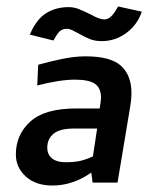

<svg xmlns="http://www.w3.org/2000/svg" viewBox="-20 -564 460 593"><path d="M29 0ZM98 -364 95 -300Q165 -318 211 -318Q255 -318 273.5 -305Q292 -292 292 -262Q292 -255 288 -229H215Q118 -229 73.5 -188.5Q29 -148 29 -87Q29 -47 59.5 -19Q90 9 142 9Q205 9 262 -31L266 0H343L381 -228Q386 -256 386 -277Q386 -331 354 -360.5Q322 -390 244 -390Q210 -390 169.5 -381.5Q129 -373 98 -364ZM182 -63Q155 -63 140.5 -75Q126 -87 126 -108Q126 -135 145.5 -151Q165 -167 208 -167H280L267 -81Q245 -71 227.5 -67Q210 -63 182 -63ZM72 -457 145 -439Q156 -459 164 -467Q172 -475 187 -475Q194 -475 202.5 -471Q211 -467 220 -462Q241 -450 257 -443.5Q273 -437 294 -437Q336 -437 370 -462Q404 -487 418 -528L345 -544Q343 -541 336 -529.5Q329 -518 320.5 -511Q312 -504 301 -504Q287 -504 259 -520Q236 -531 222 -536.5Q208 -542 192 -542Q152 -542 122 -523Q92 -504 72 -457Z"/></svg>

Font: Cambay Devanagari
Style: Bold Italic
Weight: 700
Designer: Pooja Saxena
Foundry: Pooja Saxena
Version: Version 1.005;PS 001.005;hotconv 1.0.70;makeotf.lib2.5.58329